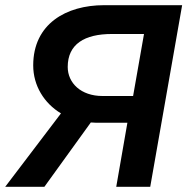

<svg xmlns="http://www.w3.org/2000/svg" viewBox="-49 -720 729 740"><path d="M399 0H530L653 -700H352C206 -700 79 -628 79 -468C79 -390 121 -322 186 -283L-29 0H122L301 -248L320 -247H442ZM212 -462C212 -550 277 -589 382 -589H506L464 -350H346C263 -350 212 -400 212 -462Z"/></svg>

Font: Fixel Display 20240404 SemiBold
Style: Italic
Weight: 600
Italic angle: -10°
Designer: AlfaBravo + MacPaw
Foundry: Kyrylo Tkachov, Marchela Mozhyna, Serhii Makarenko, Maria Weinstein, Zakhar Kryvoshyya
Version: Version 1.211;Glyphs 3.2 (3225)